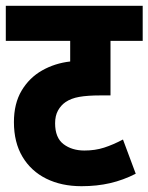

<svg xmlns="http://www.w3.org/2000/svg" viewBox="-20 -642 512 662"><path d="M472 -501H361V-313H325Q282 -313 253.5 -308Q225 -303 206 -290Q190 -279 180 -261Q170 -243 170 -217Q170 -167 199 -145Q228 -123 271 -123Q308 -123 339 -133Q370 -143 404 -161L448 -43Q405 -21 359.5 -10.5Q314 0 261 0Q192 0 139.5 -26Q87 -52 57.5 -101.5Q28 -151 28 -221Q28 -285 54.5 -329.5Q81 -374 125 -399Q169 -424 222 -430V-501H0V-622H472Z"/></svg>

Font: Noto Sans Condensed ExtraBold
Style: Italic
Weight: 800
Width: 3
Italic angle: -12°
Designer: Monotype Design Team
Foundry: Monotype Imaging Inc.
Version: Version 2.013; ttfautohint (v1.8.4.7-5d5b)